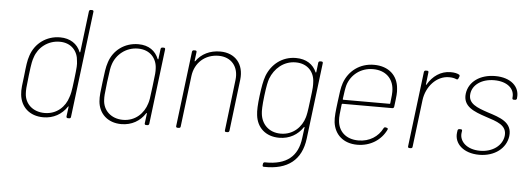

<svg xmlns="http://www.w3.org/2000/svg" viewBox="-55 -862 3369 1224"><g transform="rotate(5 1630.0 -250.0)"><path d="M469 -690 437 -428C436 -424 433 -423 432 -427C412 -477 366 -509 301 -509C213 -509 142 -455 116 -377C104 -344 100 -305 94 -249C87 -193 81 -156 85 -124C93 -46 149 8 238 8C303 8 356 -23 389 -73C391 -77 393 -76 393 -72L385 -10C385 -4 388 0 394 0H404C409 0 414 -4 414 -10L498 -690C499 -696 495 -700 489 -700H480C474 -700 470 -696 469 -690ZM393 -134C375 -73 322 -20 244 -20C168 -20 117 -68 114 -134C113 -156 113 -168 123 -251C133 -335 137 -347 144 -367C164 -431 225 -481 301 -481C376 -481 418 -430 421 -367C424 -345 424 -333 414 -250C404 -166 400 -154 393 -134Z M945 -491 937 -427C937 -423 934 -423 932 -426C912 -476 869 -509 802 -509C713 -509 643 -455 618 -378C606 -344 602 -305 595 -249C588 -193 583 -157 586 -124C593 -46 650 8 737 8C804 8 857 -24 889 -74C891 -78 894 -77 894 -73L886 -10C885 -4 889 0 894 0H904C910 0 914 -4 915 -10L974 -491C975 -497 971 -501 966 -501H956C950 -501 946 -497 945 -491ZM897 -138C878 -75 825 -20 745 -20C669 -20 617 -70 615 -137C614 -158 614 -167 624 -251C635 -336 637 -345 643 -364C663 -429 724 -481 802 -481C880 -481 923 -428 925 -364C926 -343 926 -334 915 -249C905 -165 903 -157 897 -138Z M1326 -508C1260 -508 1206 -481 1172 -433C1170 -430 1168 -431 1168 -435L1175 -491C1176 -497 1173 -501 1167 -501H1157C1151 -501 1147 -497 1146 -491L1087 -10C1086 -4 1090 0 1096 0H1105C1111 0 1116 -4 1116 -10L1156 -337C1167 -422 1231 -480 1318 -480C1399 -480 1449 -421 1438 -335L1399 -10C1398 -4 1401 0 1407 0H1417C1423 0 1427 -4 1428 -10L1468 -340C1480 -440 1422 -508 1326 -508Z M1954 -491 1947 -431C1946 -427 1943 -426 1942 -430C1921 -478 1877 -509 1810 -509C1722 -509 1655 -454 1626 -378C1614 -345 1607 -304 1600 -249C1593 -193 1591 -153 1595 -124C1604 -45 1661 7 1747 7C1814 7 1866 -25 1898 -73C1900 -77 1903 -76 1903 -72L1894 -3C1880 112 1811 174 1670 171C1664 171 1660 175 1659 181L1658 190C1657 196 1660 200 1666 200C1821 204 1906 133 1923 -3L1983 -491C1984 -497 1980 -501 1975 -501H1965C1959 -501 1955 -497 1954 -491ZM1906 -138C1888 -75 1834 -20 1755 -20C1677 -20 1630 -72 1624 -138C1622 -152 1622 -187 1630 -252C1638 -316 1644 -343 1651 -363C1676 -428 1733 -481 1811 -481C1889 -481 1932 -428 1933 -363C1934 -342 1935 -334 1924 -250C1914 -166 1911 -157 1906 -138Z M2252 -20C2171 -20 2122 -68 2118 -138C2116 -156 2120 -190 2126 -240C2127 -243 2129 -244 2131 -244H2450C2456 -244 2460 -248 2461 -255C2470 -327 2472 -344 2469 -371C2463 -453 2405 -509 2310 -509C2219 -509 2149 -455 2121 -376C2110 -344 2106 -309 2099 -252C2092 -196 2087 -156 2091 -122C2101 -45 2157 8 2247 8C2331 8 2399 -37 2431 -104C2434 -110 2432 -115 2426 -116L2418 -118C2412 -119 2408 -117 2405 -111C2378 -57 2323 -20 2252 -20ZM2306 -481C2387 -481 2435 -432 2440 -363C2442 -346 2439 -311 2434 -274C2434 -271 2432 -270 2430 -270H2134C2132 -270 2130 -271 2130 -274C2135 -313 2140 -346 2145 -364C2166 -432 2227 -481 2306 -481Z M2800 -505C2737 -505 2686 -468 2654 -413C2652 -409 2649 -410 2650 -414L2659 -491C2660 -497 2657 -501 2651 -501H2641C2635 -501 2631 -497 2630 -491L2571 -10C2570 -4 2574 0 2580 0H2589C2595 0 2600 -4 2600 -10L2637 -312C2648 -398 2712 -472 2793 -472C2814 -472 2827 -469 2839 -464C2845 -461 2850 -462 2853 -469L2858 -481C2860 -486 2859 -492 2855 -494C2842 -501 2826 -505 2800 -505Z M3027 4C3126 4 3198 -53 3208 -131C3219 -221 3137 -245 3059 -270C2988 -294 2929 -315 2937 -379C2944 -437 3002 -478 3082 -478C3166 -478 3214 -434 3207 -378V-375C3206 -369 3210 -365 3215 -365H3225C3231 -365 3235 -369 3236 -375V-378C3245 -450 3186 -505 3086 -505C2990 -505 2918 -455 2908 -377C2898 -294 2971 -267 3049 -241C3119 -218 3187 -200 3179 -130C3171 -68 3111 -22 3030 -22C2945 -22 2897 -71 2903 -124L2905 -138C2906 -144 2903 -148 2897 -148H2887C2881 -148 2877 -144 2876 -138L2874 -123C2866 -54 2926 4 3027 4Z"/></g></svg>

Font: Barlow Thin
Style: Italic
Weight: 250
Italic angle: -7°
Designer: Jeremy Tribby
Foundry: Tribby Type
Version: Version 1.422;hotconv 1.0.109;makeotfexe 2.5.65596